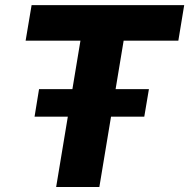

<svg xmlns="http://www.w3.org/2000/svg" viewBox="-20 -748 757 768"><path d="M82.5 -585.4 106.4 -727.5H716.8L693.4 -585.4H474.6L377.4 0H204.6L301.8 -585.4ZM118.2 -281.2 136.2 -391.6H575.7L557.1 -281.2Z"/></svg>

Font: Inter 17pt ExtraBold
Style: Italic
Weight: 800
Italic angle: -9.3988°
Version: Version 4.001;git-66647c0bb